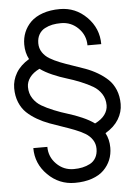

<svg xmlns="http://www.w3.org/2000/svg" viewBox="-59 -724 690 983"><g transform="rotate(-5 285.5 -232.5)"><path d="M415 -80.1Q448.2 -96.2 465.1 -119.1Q481.9 -142.1 481.9 -168Q481.9 -201.2 465.3 -226.6Q448.7 -252 422.6 -267.3Q396.5 -282.7 360.6 -297.4Q324.7 -312 290.3 -322.3Q255.9 -332.5 218.3 -348.9Q180.7 -365.2 155.8 -383.8Q122.6 -367.7 105.7 -344.7Q88.9 -321.8 88.9 -295.9Q88.9 -262.7 105.5 -237.3Q122.1 -211.9 148.2 -196.5Q174.3 -181.2 210.2 -166.5Q246.1 -151.9 280.5 -141.6Q314.9 -131.3 352.5 -115Q390.1 -98.6 415 -80.1ZM286.1 -606.9Q261.7 -606.9 241.2 -602.8Q220.7 -598.6 201.9 -588.6Q183.1 -578.6 172.1 -559.6Q161.1 -540.5 161.1 -514.2Q161.1 -488.3 174.6 -467.8Q188 -447.3 210.7 -433.6Q233.4 -419.9 262.9 -408.2Q292.5 -396.5 325.2 -385.7Q357.9 -375 390.4 -363Q422.9 -351.1 452.4 -333.7Q481.9 -316.4 504.6 -294.9Q527.3 -273.4 540.8 -241Q554.2 -208.5 554.2 -168Q554.2 -126.5 531.7 -89.6Q509.3 -52.7 463.9 -25.9Q481.9 7.8 481.9 49.8Q481.9 83.5 470.2 112.3Q458.5 141.1 435.3 164.3Q412.1 187.5 373.8 200.7Q335.4 213.9 286.1 213.9Q205.1 213.9 147 156.2Q88.9 98.6 88.9 18.1H161.1Q161.1 69.8 197.8 106.4Q234.4 143.1 286.1 143.1Q310.1 143.1 330.8 138.7Q351.6 134.3 370.4 124.5Q389.2 114.7 400.1 95.5Q411.1 76.2 411.1 49.8Q411.1 23.9 397.7 3.4Q384.3 -17.1 361.6 -30.8Q338.9 -44.4 309.3 -55.9Q279.8 -67.4 247.1 -78.4Q214.4 -89.4 181.9 -101.3Q149.4 -113.3 119.9 -130.4Q90.3 -147.5 67.6 -168.9Q44.9 -190.4 31.5 -222.9Q18.1 -255.4 18.1 -295.9Q18.1 -336.9 40 -374Q62 -411.1 106.9 -438Q88.9 -471.7 88.9 -514.2Q88.9 -547.4 100.8 -576.7Q112.8 -606 136.2 -629.2Q159.7 -652.3 198.2 -665.8Q236.8 -679.2 286.1 -679.2Q366.7 -679.2 424.3 -621.1Q481.9 -563 481.9 -481.9H411.1Q411.1 -533.7 374.5 -570.3Q337.9 -606.9 286.1 -606.9Z"/></g></svg>

Font: Rawengulk
Style: Bold
Weight: 700
Version: Version 0.92